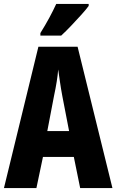

<svg xmlns="http://www.w3.org/2000/svg" viewBox="-20 -950 588 970"><path d="M385 0 353 -157H197L164 0H0L174 -714H372L548 0ZM295 -464Q288 -501 283 -536Q278 -571 274 -599Q272 -572 266.5 -537.5Q261 -503 253 -466L219 -288H329ZM428 -920Q415 -902 391 -875.5Q367 -849 340 -820.5Q313 -792 289 -770H184V-783Q209 -823 229 -860Q249 -897 264 -930H428Z"/></svg>

Font: Noto Sans Myanmar UI ExtraCondensed ExtraBold
Style: Regular
Weight: 800
Width: 2
Designer: Monotype Design Team
Foundry: Monotype Imaging Inc.
Version: Version 2.103; ttfautohint (v1.8.4.7-5d5b)